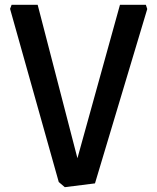

<svg xmlns="http://www.w3.org/2000/svg" viewBox="-20 -775 651 795"><path d="M248.3 0 223.3 -21.3 21.7 -738.3 28 -755H136L323.7 -30.7L281.7 -51.7L476.7 -755H584L589.7 -737.7L373.3 -15.7Z"/></svg>

Font: Fustat
Style: Regular
Weight: 400
Designer: Mohamed Gaber, Khaled Hosny, Laura Garcia Mut
Foundry: Kief Type Foundry, Alif Type Foundry, Hard Type Foundry
Version: Version 1.007